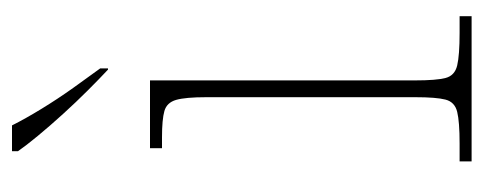

<svg xmlns="http://www.w3.org/2000/svg" viewBox="-263 -543 806 320"><g transform="rotate(-90 140.0 -383.0)"><path d="M31 0V-20H61Q97 -20 113.5 -24Q130 -28 134 -43.5Q138 -59 138 -94V-442Q138 -477 133.5 -492.5Q129 -508 115 -512Q101 -516 71 -516H53V-536H166V-94Q166 -59 170 -43.5Q174 -28 191 -24Q208 -20 245 -20H273V0ZM184 -606Q169 -620 149.5 -639.5Q130 -659 110 -681Q90 -703 73.5 -723Q57 -743 48 -756V-766H91Q102 -744 118.5 -717Q135 -690 153.5 -664Q172 -638 186 -619V-606Z"/></g></svg>

Font: Noto Serif Hebrew Thin
Style: Regular
Weight: 250
Version: Version 2.003